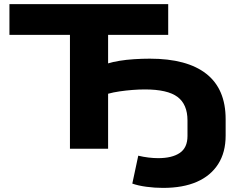

<svg xmlns="http://www.w3.org/2000/svg" viewBox="-20 -725 1193 936"><path d="M775 191Q734 191 693.5 185.5Q653 180 625 170L654 34Q679 40 704 43Q729 46 751 46Q819 46 856.5 20.5Q894 -5 894 -62V-138Q894 -216 845.5 -252.5Q797 -289 686 -289Q657 -289 625.5 -286.5Q594 -284 563 -279.5Q532 -275 507 -268V0H321V-555H26V-705H800V-555H507V-416Q529 -423 562 -428.5Q595 -434 634.5 -436.5Q674 -439 710 -439Q892 -439 986 -365Q1080 -291 1080 -144V-64Q1080 18 1043.5 75Q1007 132 939.5 161.5Q872 191 775 191Z"/></svg>

Font: Nunito Sans 7pt Expanded ExtraBold
Style: Regular
Weight: 800
Width: 7
Designer: Vernon Adams
Foundry: Vernon Adams
Version: Version 3.101;gftools[0.9.27]